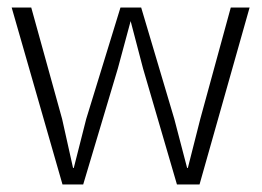

<svg xmlns="http://www.w3.org/2000/svg" viewBox="-20 -490 697 510"><path d="M11 -470H63L145 -174L174 -44H176L209 -174L300 -470H355L443 -174L477 -44H479L512 -174L593 -470H643L510 0H450L360 -308L327 -434L293 -308L201 0H146Z"/></svg>

Font: Mukta Mahee ExtraLight
Style: Regular
Weight: 275
Designer: Shuchita Grover, Noopur Datye, Girish Dalvi, Yashodeep Gholap
Foundry: Ek Type
Version: Version 2.538;PS 1.000;hotconv 16.6.51;makeotf.lib2.5.65220;